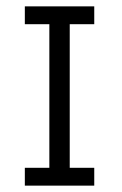

<svg xmlns="http://www.w3.org/2000/svg" viewBox="-20 -583 382 603"><path d="M135 -18V-545H199V-18ZM58 0V-56H276V0ZM58 -507V-563H276V-507Z"/></svg>

Font: Darker Grotesque Light Medium
Style: Regular
Weight: 500
Version: Version 1.000;gftools[0.9.28]